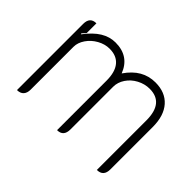

<svg xmlns="http://www.w3.org/2000/svg" viewBox="-100 -731 962 962"><g transform="rotate(45 381.0 -250.0)"><path d="M80 -460Q80 -509 125 -509V-440L107 -420L109 -415Q146 -464 183 -486.5Q220 -509 261 -509Q358 -509 392 -421Q423 -466 460.5 -487.5Q498 -509 544 -509Q614 -509 653 -465Q692 -421 692 -341V-41Q692 9 646 9V-342Q646 -466 546 -466Q511 -466 479 -449Q447 -432 428 -403.5Q409 -375 409 -344V-41Q409 9 364 9V-342Q364 -403 338 -434.5Q312 -466 262 -466Q229 -466 197.5 -448.5Q166 -431 146.5 -402.5Q127 -374 127 -345V-41Q127 -17 115 -4Q103 9 80 9Z"/></g></svg>

Font: K2D Thin
Style: Regular
Weight: 100
Designer: Katatrad Aksorn Co.,Ltd.
Foundry: Cadson Demak Co.,Ltd.
Version: Version 1.000; ttfautohint (v1.6)